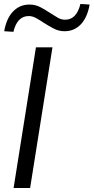

<svg xmlns="http://www.w3.org/2000/svg" viewBox="-20 -942 469 962"><path d="M48.1 0 160.1 -705H242.9L130.9 0ZM47.2 -782.6 1.1 -785.5Q12.1 -849.7 45.4 -884.4Q78.6 -919.2 127.8 -919.2Q157.3 -919.2 182.7 -905.9Q208.2 -892.5 231.2 -876.9Q251.2 -863.8 269.2 -853.5Q287.2 -843.2 306.2 -843.2Q363.8 -843.2 382.9 -922.2L429 -919.2Q418 -855.1 385.2 -820.3Q352.4 -785.5 303.3 -785.5Q273.8 -785.5 248.1 -799.4Q222.3 -813.3 199.3 -827.8Q179.9 -841 161.1 -851.3Q142.3 -861.6 123.9 -861.6Q66.3 -861.6 47.2 -782.6Z"/></svg>

Font: Mulish ExtraLight
Style: Italic
Weight: 200
Italic angle: -9°
Designer: Vernon Adams
Foundry: Vernon Adams
Version: Version 3.603